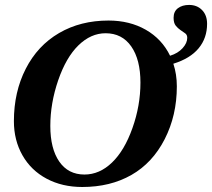

<svg xmlns="http://www.w3.org/2000/svg" viewBox="-20 -745 856 775"><path d="M815.9 -648.9Q815.9 -591.3 781.7 -550Q747.6 -508.8 679.7 -487.8Q693.8 -445.3 693.8 -396.5Q693.8 -279.3 644.8 -183.3Q595.7 -87.4 510.5 -38.8Q425.3 9.8 312 9.8Q231 9.8 168.2 -23.7Q105.5 -57.1 70.8 -117.9Q36.1 -178.7 36.1 -255.9Q36.1 -374 84 -467.5Q131.8 -561 218.5 -611.6Q305.2 -662.1 418 -662.1Q503.4 -662.1 568.6 -624.8Q633.8 -587.4 666.5 -520Q698.2 -529.8 717 -550.5Q735.8 -571.3 735.8 -592.3Q735.8 -604.5 727.3 -610.6Q718.8 -616.7 708.3 -623.8Q697.8 -630.9 689.2 -641.6Q680.7 -652.3 680.7 -673.3Q680.7 -698.7 698.2 -711.9Q715.8 -725.1 743.2 -725.1Q775.4 -725.1 795.7 -704.3Q815.9 -683.6 815.9 -648.9ZM546.9 -411.6Q546.9 -504.4 509.8 -557.6Q472.7 -610.8 406.2 -610.8Q346.7 -610.8 296.6 -562Q246.6 -513.2 214.8 -420.7Q183.1 -328.1 183.1 -236.8Q183.1 -145 219.2 -92.8Q255.4 -40.5 320.8 -40.5Q381.8 -40.5 432.1 -88.9Q482.4 -137.2 514.6 -228Q546.9 -318.8 546.9 -411.6Z"/></svg>

Font: Tinos
Style: Bold Italic
Weight: 700
Italic angle: -16.333°
Designer: Steve Matteson
Foundry: Monotype Imaging Inc.
Version: Version 1.23